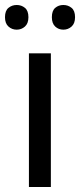

<svg xmlns="http://www.w3.org/2000/svg" viewBox="-31 -750 321 770"><path d="M173 0H85V-536H173ZM-11 -681Q-11 -707 3 -718.5Q17 -730 36 -730Q55 -730 69 -718.5Q83 -707 83 -681Q83 -656 69 -643.5Q55 -631 36 -631Q17 -631 3 -643.5Q-11 -656 -11 -681ZM177 -681Q177 -707 190.5 -718.5Q204 -730 223 -730Q242 -730 256 -718.5Q270 -707 270 -681Q270 -656 256 -643.5Q242 -631 223 -631Q204 -631 190.5 -643.5Q177 -656 177 -681Z"/></svg>

Font: Noto Sans Masaram Gondi
Style: Regular
Weight: 400
Designer: Ek Type & Mukund Gokhale
Foundry: Ek Type
Version: Version 1.004; ttfautohint (v1.8.4.7-5d5b)